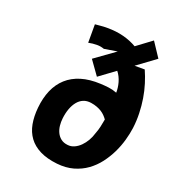

<svg xmlns="http://www.w3.org/2000/svg" viewBox="-141 -893 933 1017"><g transform="rotate(20 325.0 -384.5)"><path d="M277 -577 392.5 -660 318.5 -648Q298.5 -655 280 -655Q266.5 -655 253.8 -653.8Q241 -652.5 229.5 -650V-754Q246 -755.5 257.2 -756.5Q268.5 -757.5 276.2 -758Q284 -758.5 289 -758.5H299Q349 -758.5 391 -747.5Q433 -736.5 467 -716.5L553 -780.5L608 -697.5L502 -619.5H559.5Q574 -587 585.5 -550Q597 -513 603.5 -473Q610 -433 611.2 -390.8Q612.5 -348.5 607 -306Q602.5 -273 592 -235.5Q581.5 -198 563.8 -161.2Q546 -124.5 520.8 -91.2Q495.5 -58 462.2 -34Q429 -10 386.8 2Q344.5 14 293 8.5Q234.5 2 194.5 -18Q154.5 -38 131.2 -69.8Q108 -101.5 100.2 -143.5Q92.5 -185.5 97.5 -236Q103 -292.5 122.2 -337Q141.5 -381.5 175 -411.8Q208.5 -442 256 -456.5Q303.5 -471 366 -468Q390 -467 413.5 -464Q437 -461 459.5 -452Q460 -464.5 458.2 -479.2Q456.5 -494 452.2 -509Q448 -524 441 -538Q434 -552 425 -563L334.5 -496.5ZM451.5 -298Q444.5 -308 435.5 -317.2Q426.5 -326.5 414.8 -334Q403 -341.5 387.8 -347.2Q372.5 -353 353 -356Q328.5 -359.5 309.2 -351.5Q290 -343.5 275.8 -326Q261.5 -308.5 252.2 -283.2Q243 -258 239.5 -227.5Q237 -206.5 239.2 -185.8Q241.5 -165 249.8 -147.8Q258 -130.5 273.2 -118.5Q288.5 -106.5 312 -104Q332 -101.5 350.5 -110Q369 -118.5 384.5 -134Q400 -149.5 411.8 -170Q423.5 -190.5 430 -213Q438.5 -234.5 443 -255Q447.5 -275.5 451.5 -298Z"/></g></svg>

Font: B612
Style: Bold Italic
Weight: 700
Italic angle: -10°
Designer: Nicolas Chauveau, Thomas Paillot, Jonathan Favre-Lamarine, Jean-Luc Vinot
Foundry: AIRBUS
Version: Version 1.008